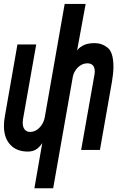

<svg xmlns="http://www.w3.org/2000/svg" viewBox="-22 -782 642 1002"><path d="M198.5 -35Q182.5 -11.5 165 -1.2Q147.5 9 123.5 9Q65 9 31.8 -26.5Q-1.5 -62 -1.5 -125Q-1.5 -147.5 3 -173L69 -550H167L98 -159.5Q96.5 -150 96.5 -141.5Q96.5 -118.5 107 -106Q117.5 -93.5 135.5 -93.5Q162 -93.5 183.8 -115.5Q205.5 -137.5 211.5 -169L315.5 -761.5H425L380.5 -519.5Q396 -538.5 418.2 -547.8Q440.5 -557 472 -557Q509.5 -557 539.8 -533Q570 -509 570 -433Q570 -401.5 562.5 -357L499.5 0.5H401.5L470.5 -389.5Q472.5 -399 472.5 -410Q472.5 -429 463.2 -440.2Q454 -451.5 434 -451.5Q415 -451.5 398.8 -441.2Q382.5 -431 371.8 -414.5Q361 -398 358 -381L255.5 200.5H157.5Z"/></svg>

Font: JuliaMono SemiBoldItalic
Style: Regular
Weight: 600
Italic angle: -9°
Monospace: yes
Designer: cormullion
Foundry: corm
Version: Version 0.049; ttfautohint (v1.8.4)